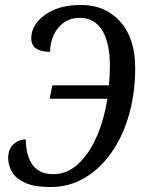

<svg xmlns="http://www.w3.org/2000/svg" viewBox="-20 -744 587 774"><path d="M183 10Q120 10 82.5 -6.5Q45 -23 29 -50Q13 -77 13 -107Q13 -143 34.5 -162.5Q56 -182 84 -182Q84 -144 94.5 -112Q105 -80 129.5 -61Q154 -42 195 -42Q250 -42 294 -82Q338 -122 368.5 -190.5Q399 -259 413 -346H180L191 -400H419Q423 -438 423 -478Q423 -573 391.5 -622.5Q360 -672 302 -672Q264 -672 237.5 -653Q211 -634 196.5 -603Q182 -572 182 -535Q146 -535 126 -548Q106 -561 106 -591Q106 -623 129 -653.5Q152 -684 197 -704Q242 -724 307 -724Q405 -724 465 -656.5Q525 -589 525 -469Q525 -370 500.5 -283Q476 -196 430.5 -130.5Q385 -65 322.5 -27.5Q260 10 183 10Z"/></svg>

Font: Noto Serif Condensed
Style: Italic
Weight: 400
Width: 3
Italic angle: -12°
Designer: Monotype Design Team
Foundry: Monotype Imaging Inc.
Version: Version 2.014; ttfautohint (v1.8.4.7-5d5b)